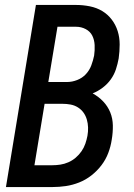

<svg xmlns="http://www.w3.org/2000/svg" viewBox="-20 -755 540 775"><path d="M192 0H4L125 -735H287Q315 -735 342.5 -729.5Q370 -724 392.5 -710.5Q415 -697 431 -676Q447 -655 455 -629.5Q463 -604 463 -575.5Q463 -547 459 -519Q455 -497 448 -475.5Q441 -454 427.5 -435Q414 -416 395 -401.5Q376 -387 354 -378Q378 -365 396.5 -345.5Q415 -326 425 -301.5Q435 -277 435.5 -248.5Q436 -220 431 -191Q427 -164 417 -137.5Q407 -111 389.5 -88Q372 -65 349 -47Q326 -29 299.5 -18.5Q273 -8 246 -4Q219 0 192 0ZM175 -424H251Q271 -424 291.5 -432Q312 -440 326.5 -455.5Q341 -471 348.5 -491Q356 -511 360 -531Q363 -552 362 -573Q361 -594 352.5 -611Q344 -628 326 -637.5Q308 -647 287 -647H212ZM119 -88H191Q207 -88 223.5 -90.5Q240 -93 256 -100Q272 -107 285.5 -118.5Q299 -130 309 -144.5Q319 -159 324.5 -175Q330 -191 333 -207Q336 -224 335.5 -240.5Q335 -257 330.5 -272.5Q326 -288 317 -300.5Q308 -313 294.5 -321.5Q281 -330 265 -333Q249 -336 232 -336H160Z"/></svg>

Font: Iosevka Term Curly SmBd Obl
Style: Regular
Weight: 600
Italic angle: -9°
Designer: Belleve Invis
Foundry: Belleve Invis
Version: Version 32.3.0